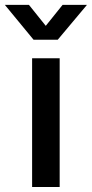

<svg xmlns="http://www.w3.org/2000/svg" viewBox="-72 -749 368 769"><path d="M56.6 0H167V-515.6H56.6ZM43.9 -729.5H-52.2V-729L62.5 -589.8H159.2L275.9 -729V-729.5H178.7L111.3 -645.5Z"/></svg>

Font: Raveo Display Display Medium
Style: Regular
Weight: 500
Designer: Jakub Foglar, Rasmus Andersson (Inter)
Foundry: Jakubfoglar.com
Version: Version 1.100;Glyphs 3.2.3 (3260)